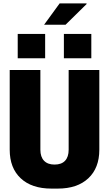

<svg xmlns="http://www.w3.org/2000/svg" viewBox="-20 -1097 640 1127"><path d="M282 10Q166 10 101.5 -50.5Q37 -111 37 -218V-686H217V-218Q217 -176 238.5 -153.5Q260 -131 300 -131Q341 -131 362 -153.5Q383 -176 383 -218V-686H563V-218Q563 -111 498.5 -50.5Q434 10 319 10ZM239 -952 330 -1077H487L489 -1074L365 -952ZM84 -755V-898H245V-755ZM355 -755V-898H516V-755Z"/></svg>

Font: Chivo Mono Medium ExtraBold
Style: Regular
Weight: 800
Monospace: yes
Version: Version 1.008